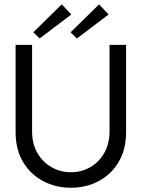

<svg xmlns="http://www.w3.org/2000/svg" viewBox="-20 -871 690 903"><path d="M495.2 -660H573V-249.6Q573 -168.1 538.1 -109.4Q503.2 -50.7 444.5 -19.4Q385.7 12 313.7 12Q241.7 12 182.5 -19.4Q123.2 -50.7 88.3 -109.4Q53.4 -168.1 53.4 -249.6V-660H130.9V-253.7Q130.9 -194.4 156.1 -151.1Q181.4 -107.9 223 -84.4Q264.6 -60.9 313.7 -60.9Q362.6 -60.9 403.9 -84.4Q445.1 -107.9 470.1 -151.1Q495.2 -194.4 495.2 -253.7ZM166.4 -690.1 136.6 -719.1 270.5 -850.6 315.1 -802.7ZM341.6 -690.1 312 -719.1 446.1 -850.6 490.6 -802.7Z"/></svg>

Font: League Spartan Extralight
Style: Regular
Weight: 200
Foundry: The League of Moveable Type
Version: Version 2.300; ttfautohint (v1.8.3)